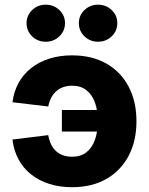

<svg xmlns="http://www.w3.org/2000/svg" viewBox="-20 -781 630 812"><path d="M284.7 10.7Q231.9 10.7 187.7 -3.4Q143.6 -17.6 110.6 -44.2Q77.6 -70.8 57.9 -107.9Q38.1 -145 32.7 -190.9L184.1 -209.5Q187.5 -188.5 195.6 -171.4Q203.6 -154.3 216.6 -142.3Q229.5 -130.4 246.6 -124.3Q263.7 -118.2 285.2 -118.2Q321.3 -118.2 345.2 -136.7Q369.1 -155.3 381.3 -189.2Q393.6 -223.1 393.6 -268.6Q393.6 -314.5 381.3 -347.9Q369.1 -381.3 345.2 -399.9Q321.3 -418.5 285.2 -418.5Q264.2 -418.5 247.1 -412.4Q230 -406.2 217.3 -394.8Q204.6 -383.3 196.3 -366.9Q188 -350.6 184.1 -330.6L32.7 -348.6Q38.6 -394 58.6 -430.4Q78.6 -466.8 111.6 -492.9Q144.5 -519 188.5 -533Q232.4 -546.9 284.7 -546.9Q369.1 -546.9 430.2 -512Q491.2 -477.1 524.2 -414.3Q557.1 -351.6 557.1 -268.1Q557.1 -185.1 524.2 -122.3Q491.2 -59.6 430.2 -24.4Q369.1 10.7 284.7 10.7ZM398.9 -224.6H241.7V-315.9H398.9ZM394.5 -604.5Q360.8 -604.5 337.2 -627.4Q313.5 -650.4 313.5 -683.1Q313.5 -715.8 337.2 -738.5Q360.8 -761.2 394.5 -761.2Q428.7 -761.2 452.4 -738.5Q476.1 -715.8 476.1 -683.1Q476.1 -650.4 452.4 -627.4Q428.7 -604.5 394.5 -604.5ZM173.3 -604.5Q139.2 -604.5 115.7 -627.4Q92.3 -650.4 92.3 -683.1Q92.3 -715.8 116 -738.5Q139.6 -761.2 173.3 -761.2Q207.5 -761.2 231.2 -738.5Q254.9 -715.8 254.9 -683.1Q254.9 -650.4 231.2 -627.4Q207.5 -604.5 173.3 -604.5Z"/></svg>

Font: Inter 18pt ExtraBold
Style: Regular
Weight: 800
Designer: Rasmus Andersson
Foundry: rsms
Version: Version 4.001;git-66647c0bb